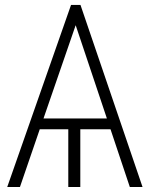

<svg xmlns="http://www.w3.org/2000/svg" viewBox="-20 -747 596 767"><path d="M498.6 0H549.4L301.5 -727.3H263.8L8.9 0H59.7L138.8 -230.5H252.8V0H300.8V-230.5H421.5ZM407 -273.8H153.8L282.3 -646.3Z"/></svg>

Font: Karasuma Gothic
Style: Thin
Weight: 200
Designer: Rasmus Andersson / Ryoko Ishizuka
Foundry: rsms
Version: Version 1.00